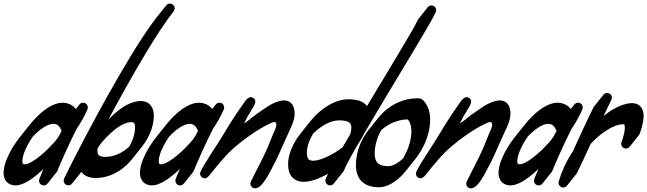

<svg xmlns="http://www.w3.org/2000/svg" viewBox="-91 -1046 3640 1080"><path d="M127.7 -309.9C143.5 -322.9 160.3 -334.4 177.2 -341.8C194.2 -349.3 210.3 -351.6 223.2 -347.2C229.5 -345.3 234.9 -341.8 239.7 -336.7C244.6 -331.6 248.8 -324.6 252.2 -316.7L252.3 -316.4C253.2 -314.2 254.5 -312.3 255.9 -310.5C254.9 -308.6 253.9 -306.8 252.9 -304.9C248.8 -297 244.8 -289.1 240.8 -281.2C239.5 -279.3 238.2 -277.4 236.9 -275.4C232.2 -268.7 227.4 -262 222.6 -255.4C218 -250.1 213.4 -244.9 208.7 -239.7C179.7 -208.1 148.4 -178 114.9 -153.4C98.3 -141.4 80.5 -130.5 64.1 -124.9C60.1 -123.6 56.2 -122.6 53 -122.2C51.3 -122 49.9 -121.9 48.5 -121.9C46.8 -121.9 45.4 -122.1 44.1 -122.2C41.5 -122.6 39.9 -123.4 39.1 -124C38.2 -124.6 37.7 -125.1 36.9 -126.5C35.4 -129.3 34.1 -135.6 34.9 -144.5C35.5 -153 37.5 -162.4 40.1 -171.8C45.5 -190.6 53.8 -209.7 63.4 -228.2C72.1 -244.8 82 -261.1 92.7 -276.8C103.8 -288.6 115.5 -299.8 127.7 -309.9ZM339.1 -319.6C362.6 -354.6 384 -391.3 401 -431.2C406 -442.9 401.9 -456.9 390.8 -464C378.5 -471.9 362.2 -468.4 354.3 -456.2C353 -455 352 -453.6 351 -452.1C349.8 -450.9 348.7 -449.5 347.7 -448C346.5 -446.8 345.4 -445.4 344.4 -443.9C343.2 -442.7 342.1 -441.3 341.2 -439.8C340 -438.6 338.9 -437.2 337.9 -435.7C337.1 -434.9 336.4 -433.9 335.7 -433C334.1 -434.9 332.6 -436.8 330.8 -438.7C320.6 -449.7 306.7 -458.8 291.9 -463.4C276.9 -468.2 262.1 -469 247.5 -467.3C233.2 -465.4 220.2 -461.2 208.4 -456.1C184.6 -445.6 164.6 -431.5 146.2 -416.4C127.8 -401.2 111.1 -384.6 95.6 -367.2C87.5 -358 79.6 -348.5 72.1 -338.9C71 -337.5 69.9 -336.2 68.8 -334.8C67.7 -333.4 66.6 -332.1 65.5 -330.7C64.4 -329.3 63.3 -328 62.3 -326.6C61.2 -325.2 60.1 -323.9 59 -322.5C57.9 -321.2 56.8 -319.8 55.7 -318.4C54.6 -317.1 53.5 -315.7 52.4 -314.3C51.4 -313 50.2 -311.6 49.2 -310.3C48.1 -308.9 47 -307.5 45.9 -306.2C44.8 -304.8 43.7 -303.4 42.6 -302.1C41.5 -300.7 40.4 -299.4 39.4 -298C38.3 -296.6 37.2 -295.3 36.1 -293.9C35 -292.5 33.9 -291.2 32.8 -289.8C31.7 -288.4 30.6 -287.1 29.5 -285.7C28.5 -284.3 27.3 -283 26.3 -281.6C25.2 -280.3 24.1 -278.9 23 -277.5C0.6 -249.4 -19.3 -219.5 -36.2 -187.3C-47 -166.5 -56.6 -144.7 -63.5 -120.9C-66.8 -108.9 -69.5 -96.5 -70.5 -82.9C-71.4 -69.8 -71.3 -53 -62.4 -36C-58.1 -27.6 -51 -19.5 -42.6 -14.1C-34.2 -8.5 -25.1 -5.5 -16.7 -4.2C-12.6 -3.6 -8.5 -3.2 -4.5 -3.2C-0.4 -3.2 3.7 -3.5 7.6 -3.9C15.3 -5 22.2 -6.8 28.7 -9C54.4 -17.9 74.5 -31.2 93.8 -44.9C115.3 -60.7 135.1 -77.7 153.9 -95.6L149.5 -85.6L140 -63.2L135.3 -51.8L132.9 -45.9C132.1 -43.9 130.9 -40.4 130 -37.7C125.7 -24.6 132.2 -10.1 145.2 -4.8C157.2 0 170.6 -4.5 177.3 -15C178.5 -16.2 179.6 -17.6 180.6 -19C181.8 -20.3 182.9 -21.6 183.9 -23.1C185.1 -24.4 186.2 -25.7 187.1 -27.2C188.4 -28.5 189.5 -29.8 190.4 -31.3C191.6 -32.5 192.7 -33.9 193.7 -35.4C194.9 -36.6 196 -38 197 -39.5C198.2 -40.7 199.3 -42.1 200.2 -43.6C201.4 -44.8 202.5 -46.2 203.5 -47.7C204.7 -48.9 205.8 -50.3 206.8 -51.8C208 -53 209.1 -54.4 210.1 -55.9C211.3 -57.1 212.4 -58.5 213.3 -59.9C214.5 -61.2 215.6 -62.5 216.6 -64C217.8 -65.3 218.9 -66.6 219.9 -68.1C221.1 -69.4 222.2 -70.7 223.1 -72.2C224.4 -73.5 225.4 -74.8 226.4 -76.3C228.8 -78.7 230.7 -81.6 232 -84.9L233.7 -89L241.5 -108.2L250.8 -130L269.9 -173.7C282.9 -202.8 296.3 -231.7 310 -260.4C319.4 -280.3 329.2 -300 339.1 -319.6Z M605.9 -197.2C601.3 -194.4 596.7 -191.8 592.1 -189C589.8 -187.7 587.5 -186.2 585.2 -185L577.9 -181.7C573.1 -179.6 568.4 -177 563.4 -175.3L548.4 -170.5C543.5 -168.5 538.2 -168.2 533.2 -167C528 -166.1 523 -164.6 517.7 -164.6L502.2 -163.6C497.1 -163.3 492.4 -163.7 487.9 -164.2C483.4 -164.7 479.3 -165.7 475.6 -166.9C472.1 -168.2 469 -169.6 466.7 -171.3C464.5 -173.1 462.8 -174.9 461.3 -177C460.1 -179.3 458.8 -181.9 458.1 -185.3C456.5 -191.9 456.8 -201.1 458.4 -210.6C458.7 -212.1 459 -213.5 459.3 -215C466.4 -224.9 473.6 -234.8 480.9 -244.5C481.3 -245 481.8 -245.6 482.2 -246.1C512.8 -280.9 546 -313.8 582.8 -336.6C601.2 -347.8 620.5 -355.9 638.9 -358.5L645.8 -358.9L649.2 -359.1L651.9 -359C655.3 -358.8 657.8 -358.1 659.5 -357.3C661.1 -356.5 662.1 -355.7 663.3 -354.2C664.4 -352.6 665.7 -350 666.6 -346.6C668.6 -339.7 669.2 -330.2 668.1 -319.7L667.7 -312C667.5 -309.5 666.8 -306.9 666.5 -304.3C665.4 -299.1 665.1 -293.9 663.5 -288.8C658.9 -268 650.1 -247.8 640 -228.4C638.7 -226 637.3 -223.7 636 -221.4C626.4 -212.7 616.4 -204.6 605.9 -197.2ZM662.2 -164C663.3 -165.3 664.4 -166.7 665.4 -168C666.5 -169.4 667.6 -170.8 668.7 -172.1C669.8 -173.5 670.9 -174.8 672 -176.2C673.1 -177.6 674.2 -178.9 675.3 -180.3C676.4 -181.7 677.5 -183 678.5 -184.4C679.6 -185.8 680.7 -187.1 681.8 -188.5C682.9 -189.8 684 -191.2 685.1 -192.6C686.2 -193.9 687.3 -195.3 688.4 -196.7C689.4 -198 690.5 -199.4 691.6 -200.8C692.7 -202.1 693.8 -203.5 694.9 -204.9C696 -206.2 697.1 -207.6 698.2 -208.9C699.3 -210.3 700.4 -211.7 701.4 -213C702.5 -214.4 703.6 -215.7 704.7 -217.1C717.7 -233.2 729.6 -250.2 739.2 -268.5C751.3 -291.6 761.8 -315.8 767.7 -341.9C769.6 -348.3 770.2 -355.1 771.5 -361.7C772 -365 772.7 -368.3 773 -371.7L773.6 -382C774.8 -395.4 774.7 -410.2 770.2 -426.4C767.9 -434.6 764.4 -443.2 758.4 -451.3C752.5 -459.4 744 -466.5 734.8 -470.8C725.6 -475.2 716.2 -477 707.7 -477.6L701.4 -477.8L695.8 -477.5L684.7 -476.7C655.5 -472.7 629.9 -461.1 607.4 -447.5C584.8 -433.7 565 -417.4 546.4 -400.4C536.8 -391.5 527.5 -382.3 518.5 -372.9C549.2 -430.3 580.2 -487.5 611.8 -544.4C654.1 -620 697.4 -694.9 742.3 -768.7C787.3 -842.4 833.9 -915.4 885.6 -982.7L885.8 -983L885.8 -983C894.8 -994.7 892.6 -1011.4 880.9 -1020.3C869.2 -1029.3 852.5 -1027.1 843.6 -1015.4C842.8 -1014.4 842.1 -1013.4 841.3 -1012.4C841 -1012 840.6 -1011.7 840.3 -1011.3C839.5 -1010.3 838.8 -1009.3 838 -1008.3C837.7 -1007.9 837.3 -1007.6 837 -1007.2C836.3 -1006.2 835.5 -1005.2 834.8 -1004.2C834.4 -1003.8 834.1 -1003.5 833.8 -1003.2C833 -1002.1 832.3 -1001.1 831.5 -1000.1C831.2 -999.7 830.8 -999.5 830.5 -999.1C829.7 -998.1 829 -997 828.2 -996C827.9 -995.7 827.5 -995.4 827.2 -995C826.5 -994 825.7 -992.9 824.9 -991.9C824.6 -991.6 824.3 -991.3 824 -990.9C823.2 -989.9 822.4 -988.9 821.7 -987.8C821.4 -987.5 821 -987.2 820.7 -986.8C819.9 -985.8 819.2 -984.8 818.4 -983.8C818.1 -983.4 817.7 -983.1 817.4 -982.7C816.6 -981.7 815.9 -980.7 815.1 -979.7C814.8 -979.3 814.4 -979 814.1 -978.6C813.4 -977.6 812.6 -976.6 811.9 -975.6C811.5 -975.2 811.2 -974.9 810.9 -974.5C810.1 -973.5 809.4 -972.5 808.6 -971.5C808.3 -971.1 807.9 -970.8 807.6 -970.4C806.8 -969.4 806.1 -968.4 805.3 -967.4C805 -967 804.6 -966.7 804.3 -966.3C803.6 -965.3 802.8 -964.3 802 -963.3C801.7 -962.9 801.4 -962.6 801.1 -962.2C800.3 -961.2 799.5 -960.2 798.8 -959.2C798.5 -958.8 798.1 -958.6 797.8 -958.2C797 -957.2 796.3 -956.1 795.5 -955.1C795.2 -954.8 794.8 -954.5 794.5 -954.1C793.7 -953.1 793 -952 792.2 -951C791.9 -950.7 791.5 -950.4 791.2 -950C737.1 -879.4 690.1 -805.6 644.5 -731.1C599.1 -656.4 555.5 -580.9 513 -504.9C470.6 -428.8 429.1 -352.2 388.5 -275.2C368.2 -236.6 348.1 -198 328.3 -159.2L298.7 -100.9C288.9 -81.3 279.3 -62.1 269.6 -41.4C264.3 -30.1 267.6 -16.2 278.2 -8.6C290.1 0 306.7 -2.7 315.3 -14.6L315.3 -14.7C315.8 -15.3 316.2 -15.9 316.6 -16.5C317.3 -17.2 318 -17.9 318.6 -18.7L318.6 -18.8C319 -19.4 319.5 -20 319.9 -20.6C320.5 -21.3 321.2 -22 321.8 -22.8L321.9 -22.9C322.3 -23.5 322.7 -24.1 323.2 -24.7C323.8 -25.4 324.5 -26.1 325.1 -26.9L325.1 -26.9C325.6 -27.6 326 -28.2 326.4 -28.8C327.1 -29.5 327.8 -30.2 328.4 -31L328.4 -31C328.9 -31.7 329.3 -32.3 329.7 -32.9C330.4 -33.6 331.1 -34.3 331.6 -35.1L331.7 -35.1C332.1 -35.8 332.5 -36.4 333 -37C333.6 -37.7 334.3 -38.3 334.9 -39.2L335 -39.2C335.4 -39.8 335.8 -40.4 336.3 -41.1C336.9 -41.8 337.6 -42.4 338.2 -43.2L338.2 -43.3C338.7 -43.9 339.1 -44.5 339.5 -45.2C340.2 -45.9 340.9 -46.5 341.5 -47.3L341.5 -47.4C342 -48 342.4 -48.6 342.8 -49.2C343.5 -50 344.2 -50.6 344.7 -51.4L344.8 -51.5C345.2 -52.1 345.6 -52.7 346.1 -53.3C346.7 -54.1 347.4 -54.7 348 -55.5L348.1 -55.6C348.5 -56.2 348.9 -56.8 349.3 -57.4C350 -58.1 350.7 -58.8 351.3 -59.6L351.3 -59.7C351.8 -60.3 352.2 -60.9 352.6 -61.5C353.3 -62.2 354 -62.9 354.6 -63.7L354.6 -63.8C355 -64.4 355.4 -65 355.9 -65.6C356.5 -66.3 357.2 -67 357.8 -67.8L357.9 -67.8C358.3 -68.5 358.7 -69.1 359.2 -69.7C359.8 -70.4 360.5 -71.1 361.1 -71.9L361.1 -71.9C361.6 -72.6 362 -73.2 362.4 -73.8C363.1 -74.5 363.8 -75.2 364.4 -76L364.4 -76C364.9 -76.7 365.3 -77.3 365.7 -77.9C366.1 -78.3 366.5 -78.7 366.8 -79.1C371.4 -72.9 377 -67.3 383 -62.8C398 -52.1 414.2 -47.8 428.9 -45.9C436.2 -45 443.6 -44.6 450.5 -44.9L470.8 -46.2C477.6 -46.3 484.2 -48.1 490.9 -49.2C497.5 -50.8 504.3 -51.4 510.6 -53.8L529.9 -60.1C536.2 -62.3 542.1 -65.4 548.3 -68.1L557.4 -72.3C560.3 -73.8 563.1 -75.6 566 -77.2C571.7 -80.6 577.5 -83.9 583.1 -87.5C604.8 -102.5 624.7 -119.8 642.1 -139.3C646.8 -144.7 651.3 -150.2 655.6 -155.8C656.7 -157.1 657.8 -158.5 658.9 -159.8C660 -161.2 661.1 -162.6 662.2 -164Z M894.7 -309.9C910.5 -322.9 927.3 -334.4 944.2 -341.8C961.2 -349.3 977.3 -351.6 990.2 -347.2C996.5 -345.3 1001.9 -341.8 1006.7 -336.7C1011.6 -331.6 1015.8 -324.6 1019.2 -316.7L1019.3 -316.4C1020.2 -314.2 1021.5 -312.3 1022.9 -310.5C1021.9 -308.6 1020.9 -306.8 1019.9 -304.9C1015.8 -297 1011.8 -289.1 1007.8 -281.2C1006.5 -279.3 1005.2 -277.4 1003.9 -275.4C999.2 -268.7 994.4 -262 989.6 -255.4C985 -250.1 980.4 -244.9 975.7 -239.7C946.7 -208.1 915.4 -178 881.9 -153.4C865.3 -141.4 847.5 -130.5 831.1 -124.9C827.1 -123.6 823.2 -122.6 820 -122.2C818.3 -122 816.9 -121.9 815.5 -121.9C813.8 -121.9 812.4 -122.1 811.1 -122.2C808.5 -122.6 806.9 -123.4 806.1 -124C805.2 -124.6 804.7 -125.1 803.9 -126.5C802.4 -129.3 801.1 -135.6 801.9 -144.5C802.5 -153 804.5 -162.4 807.1 -171.8C812.5 -190.6 820.8 -209.7 830.4 -228.2C839.1 -244.8 849 -261.1 859.7 -276.8C870.8 -288.6 882.5 -299.8 894.7 -309.9ZM1106.1 -319.6C1129.6 -354.6 1151 -391.3 1168 -431.2C1173 -442.9 1168.9 -456.9 1157.8 -464C1145.5 -471.9 1129.2 -468.4 1121.3 -456.2C1120 -455 1119 -453.6 1118 -452.1C1116.8 -450.9 1115.7 -449.5 1114.7 -448C1113.5 -446.8 1112.4 -445.4 1111.4 -443.9C1110.2 -442.7 1109.1 -441.3 1108.2 -439.8C1107 -438.6 1105.9 -437.2 1104.9 -435.7C1104.1 -434.9 1103.4 -433.9 1102.7 -433C1101.1 -434.9 1099.6 -436.8 1097.8 -438.7C1087.6 -449.7 1073.7 -458.8 1058.9 -463.4C1043.9 -468.2 1029.1 -469 1014.5 -467.3C1000.2 -465.4 987.2 -461.2 975.4 -456.1C951.6 -445.6 931.6 -431.5 913.2 -416.4C894.8 -401.2 878.1 -384.6 862.6 -367.2C854.5 -358 846.6 -348.5 839.1 -338.9C838 -337.5 836.9 -336.2 835.8 -334.8C834.7 -333.4 833.6 -332.1 832.5 -330.7C831.4 -329.3 830.3 -328 829.3 -326.6C828.2 -325.2 827.1 -323.9 826 -322.5C824.9 -321.2 823.8 -319.8 822.7 -318.4C821.6 -317.1 820.5 -315.7 819.4 -314.3C818.4 -313 817.2 -311.6 816.2 -310.3C815.1 -308.9 814 -307.5 812.9 -306.2C811.8 -304.8 810.7 -303.4 809.6 -302.1C808.5 -300.7 807.4 -299.4 806.4 -298C805.3 -296.6 804.2 -295.3 803.1 -293.9C802 -292.5 800.9 -291.2 799.8 -289.8C798.7 -288.4 797.6 -287.1 796.5 -285.7C795.5 -284.3 794.3 -283 793.3 -281.6C792.2 -280.3 791.1 -278.9 790 -277.5C767.6 -249.4 747.7 -219.5 730.8 -187.3C720 -166.5 710.4 -144.7 703.5 -120.9C700.2 -108.9 697.5 -96.5 696.5 -82.9C695.6 -69.8 695.7 -53 704.6 -36C708.9 -27.6 716 -19.5 724.4 -14.1C732.8 -8.5 741.9 -5.5 750.3 -4.2C754.4 -3.6 758.5 -3.2 762.5 -3.2C766.6 -3.2 770.7 -3.5 774.6 -3.9C782.3 -5 789.2 -6.8 795.7 -9C821.4 -17.9 841.5 -31.2 860.8 -44.9C882.3 -60.7 902.1 -77.7 920.9 -95.6L916.5 -85.6L907 -63.2L902.3 -51.8L899.9 -45.9C899.1 -43.9 897.9 -40.4 897 -37.7C892.7 -24.6 899.2 -10.1 912.2 -4.8C924.2 0 937.6 -4.5 944.3 -15C945.5 -16.2 946.6 -17.6 947.6 -19C948.8 -20.3 949.9 -21.6 950.9 -23.1C952.1 -24.4 953.2 -25.7 954.1 -27.2C955.4 -28.5 956.5 -29.8 957.4 -31.3C958.6 -32.5 959.7 -33.9 960.7 -35.4C961.9 -36.6 963 -38 964 -39.5C965.2 -40.7 966.3 -42.1 967.2 -43.6C968.4 -44.8 969.5 -46.2 970.5 -47.7C971.7 -48.9 972.8 -50.3 973.8 -51.8C975 -53 976.1 -54.4 977.1 -55.9C978.3 -57.1 979.4 -58.5 980.3 -59.9C981.5 -61.2 982.6 -62.5 983.6 -64C984.8 -65.3 985.9 -66.6 986.9 -68.1C988.1 -69.4 989.2 -70.7 990.1 -72.2C991.4 -73.5 992.4 -74.8 993.4 -76.3C995.8 -78.7 997.7 -81.6 999 -84.9L1000.7 -89L1008.5 -108.2L1017.8 -130L1036.9 -173.7C1049.9 -202.8 1063.3 -231.7 1077 -260.4C1086.4 -280.3 1096.2 -300 1106.1 -319.6Z M1565.3 -392.4C1568.6 -420.1 1564.2 -453.6 1541.3 -470.3C1522.2 -484.2 1498.9 -482.9 1477.2 -476.6C1429.2 -462.7 1389.5 -429.4 1348.8 -402C1326.5 -387 1302 -361.1 1278.4 -351.3C1285.3 -354.2 1295.6 -380.3 1299.7 -387.1C1308 -400.8 1316.3 -414.5 1324.4 -428.4C1335.2 -446.9 1360.7 -480 1331.9 -496C1304 -511.6 1283.4 -469.4 1270.4 -451.8C1223.6 -387.8 1183.8 -319 1142 -251.6C1107 -195.2 1067.8 -140.8 1037.5 -81.6C1031.3 -69.6 1035.1 -54.5 1046.7 -47.1C1065.4 -35.1 1080.5 -51.4 1091.6 -65.3C1136.4 -121.3 1180.5 -176.6 1235.5 -223.3C1264.5 -247.9 1294.9 -271 1326.4 -292.5C1357.8 -313.7 1390.5 -333.9 1423.5 -349.2C1432.3 -353.3 1458 -368.6 1462.7 -352C1467.6 -334.2 1450 -304.8 1443.8 -288.7C1434.6 -264.7 1424.9 -240.8 1414.8 -217.2C1386.5 -151.2 1351.3 -89.1 1320.2 -24.6C1313.8 -11.3 1319.4 4.6 1332.6 11C1379 33.3 1431.5 -89.1 1447.6 -117.2C1457.3 -134.4 1466.7 -154 1474.5 -171.4C1490.9 -207 1506.9 -242.8 1522.6 -278.9C1537.1 -312.3 1556.7 -345.9 1563.7 -382C1564.4 -385.3 1564.9 -388.8 1565.3 -392.4Z M1743.3 -348.9C1761.3 -358.3 1780.2 -364.8 1798.9 -367.6C1816.4 -370 1839.1 -369.1 1855.6 -364.8C1864.1 -362.7 1870.9 -359.4 1875.3 -355.6C1879.6 -351.8 1882.3 -347.6 1883.9 -341C1885.6 -334.4 1885.8 -325.9 1884.6 -316.8C1884.1 -312.3 1883.2 -307.5 1882.2 -302.8L1880.5 -295.6C1880 -294.2 1879.8 -292.9 1879.6 -291.6C1878.4 -289.6 1877.2 -287.6 1876.1 -285.7L1876 -285.5L1875.8 -285.2C1872.9 -280.3 1870 -275.5 1867.1 -270.6L1836.7 -218.5C1831.8 -214.3 1826.3 -210.2 1820.8 -206.2C1803.7 -193.9 1785.2 -182.7 1766.3 -172.8C1747.4 -163 1727.9 -154.5 1708.5 -148.6C1698.9 -145.7 1689.3 -143.6 1680.2 -142.5C1671.2 -141.5 1662.7 -141.9 1656.3 -143.5C1653.1 -144.4 1650.5 -145.5 1648.5 -146.9C1646.3 -148.1 1644.7 -149.9 1643.1 -151.9C1639.9 -156.1 1637.3 -162.9 1636.1 -171.4C1633.6 -188.8 1635.6 -208.4 1640.8 -227.5C1646.1 -246.7 1654.2 -265.7 1664.4 -283.8C1666.7 -287.8 1669 -291.7 1671.5 -295.7C1678.1 -302.2 1685 -308.5 1692.1 -314.5C1708.1 -327.9 1725.3 -339.7 1743.3 -348.9ZM2097.1 -530 2229.8 -750.7 2295.7 -861.5C2306.7 -880 2317.3 -898.9 2328.2 -917.5C2338.8 -936.8 2349.4 -954.7 2360 -977.9C2366 -991.1 2360.2 -1006.8 2347 -1012.9C2334.9 -1018.6 2320.7 -1014.2 2313.6 -1003.3C2312.4 -1002.1 2311.3 -1000.7 2310.3 -999.2C2309.1 -998 2308 -996.6 2307.1 -995.1C2305.8 -993.9 2304.8 -992.5 2303.8 -991C2302.6 -989.8 2301.5 -988.4 2300.5 -987C2299.3 -985.7 2298.2 -984.4 2297.2 -982.9C2296 -981.6 2294.9 -980.3 2294 -978.8C2292.8 -977.5 2291.7 -976.2 2290.7 -974.7C2289.5 -973.4 2288.4 -972.1 2287.4 -970.6C2286.2 -969.4 2285.1 -968 2284.2 -966.5C2282.9 -965.3 2281.8 -963.9 2280.9 -962.4C2279.7 -961.2 2278.6 -959.8 2277.6 -958.3C2276.4 -957.1 2275.3 -955.7 2274.3 -954.2C2273.1 -953 2272 -951.6 2271.1 -950.1C2269.8 -948.9 2268.8 -947.5 2267.8 -946.1C2266.6 -944.8 2265.5 -943.5 2264.5 -942C2262.5 -939.9 2260.6 -937.5 2259.3 -934.7L2258 -931.8C2250.6 -915.9 2239.7 -896.7 2229.5 -878.4C2218.8 -860 2208.4 -841.5 2197.4 -823.1L2131.7 -712.6L1999.1 -492C1990.5 -477.9 1982.1 -463.7 1973.6 -449.5C1970.2 -453.9 1966.4 -458 1962.2 -461.5C1949.4 -472.4 1934.9 -478.3 1921.5 -481.8C1908 -485.3 1895.1 -486.7 1882.5 -487.3C1876.1 -487.5 1870.4 -487.8 1863.5 -487.4C1856.8 -487.4 1850.3 -486.6 1843.7 -485.8C1817.7 -481.9 1793.4 -473.2 1771.4 -461.7C1749.2 -450.4 1728.9 -436.4 1710.3 -420.8C1691.7 -405.3 1674.6 -388 1659.2 -369.5C1658.1 -368.2 1657.1 -366.8 1656 -365.4C1656 -365.4 1655.9 -365.4 1655.9 -365.4C1654.8 -364.1 1653.8 -362.7 1652.7 -361.4C1652.7 -361.3 1652.7 -361.3 1652.7 -361.3C1651.6 -360 1650.5 -358.6 1649.4 -357.3C1649.4 -357.2 1649.4 -357.2 1649.4 -357.2C1648.3 -355.9 1647.3 -354.5 1646.2 -353.2C1646.2 -353.2 1646.1 -353.1 1646.1 -353.1C1645 -351.8 1644 -350.4 1642.9 -349.1C1642.9 -349.1 1642.9 -349 1642.8 -349C1641.7 -347.7 1640.7 -346.3 1639.6 -345C1639.6 -345 1639.6 -345 1639.6 -344.9C1638.5 -343.6 1637.4 -342.2 1636.4 -340.9C1636.3 -340.9 1636.3 -340.9 1636.3 -340.8C1635.2 -339.5 1634.2 -338.2 1633.1 -336.8C1633.1 -336.8 1633.1 -336.8 1633 -336.8C1631.9 -335.4 1630.9 -334.1 1629.8 -332.7C1629.8 -332.7 1629.8 -332.7 1629.8 -332.7C1628.7 -331.3 1627.6 -330 1626.5 -328.6C1626.5 -328.6 1626.5 -328.6 1626.5 -328.6C1625.4 -327.3 1624.4 -325.9 1623.3 -324.5C1623.3 -324.5 1623.2 -324.5 1623.2 -324.5C1622.1 -323.2 1621.1 -321.8 1620 -320.5C1620 -320.4 1620 -320.4 1620 -320.4C1618.9 -319.1 1617.8 -317.7 1616.7 -316.4C1616.7 -316.3 1616.7 -316.3 1616.7 -316.3C1615.6 -315 1614.5 -313.6 1613.5 -312.3C1613.4 -312.3 1613.4 -312.2 1613.4 -312.2C1612.3 -310.9 1611.3 -309.5 1610.2 -308.2C1610.2 -308.2 1610.2 -308.1 1610.1 -308.1C1609 -306.8 1608 -305.4 1606.9 -304.1C1606.9 -304.1 1606.9 -304.1 1606.9 -304C1591.4 -285.5 1577.5 -265.6 1565.6 -244.3C1553.7 -223.1 1543.8 -200.3 1537.1 -176C1530.6 -151.5 1527.2 -125.4 1531.2 -97.9C1532.1 -91 1534 -83.7 1536.4 -76.4C1539.3 -69.1 1542.7 -61.7 1548 -54.7C1558.1 -40.6 1574.9 -30.3 1590.3 -26.6C1605.8 -22.7 1620.3 -22.8 1633.7 -24.2C1647 -25.7 1659.5 -28.6 1671.5 -32.2C1695.4 -39.4 1717.4 -49.2 1738.6 -60.1C1743.8 -62.9 1749 -65.7 1754.2 -68.6C1749.9 -59.6 1745.7 -49.9 1741.5 -40.5C1735.7 -27.3 1741.4 -11.8 1754.5 -5.7C1766.7 0 1780.8 -4.4 1787.9 -15.3C1789.1 -16.5 1790.2 -17.9 1791.2 -19.4C1792.4 -20.6 1793.5 -22 1794.4 -23.5C1795.7 -24.7 1796.7 -26.1 1797.7 -27.6C1798.9 -28.8 1800 -30.2 1801 -31.6C1802.2 -32.9 1803.3 -34.2 1804.3 -35.7C1805.5 -37 1806.6 -38.3 1807.5 -39.8C1808.7 -41.1 1809.8 -42.4 1810.8 -43.9C1812 -45.2 1813.1 -46.5 1814.1 -48C1815.3 -49.2 1816.4 -50.6 1817.3 -52.1C1818.6 -53.3 1819.6 -54.7 1820.6 -56.2C1821.8 -57.4 1822.9 -58.8 1823.9 -60.3C1825.1 -61.5 1826.2 -62.9 1827.2 -64.4C1828.4 -65.6 1829.5 -67 1830.4 -68.5C1831.6 -69.7 1832.7 -71.1 1833.7 -72.5C1834.9 -73.8 1836 -75.1 1837 -76.6C1839 -78.7 1840.8 -81.1 1842.2 -83.9L1844 -87.8C1848.1 -96.7 1851.6 -105.2 1856.1 -114.4L1870.6 -142.3C1880.4 -160.9 1891 -179.5 1901.2 -198.1L1921.9 -234.1C1931.1 -247.4 1939.3 -261.1 1946.4 -274.1L1962.7 -303.7L1972.8 -321.5C2013.8 -391.2 2055.3 -460.6 2097.1 -530Z M2099.3 -111.7 2093.4 -111.4 2086 -111.7C2081 -111.6 2076.5 -112.5 2071.7 -112.8C2062.5 -114.3 2054 -116.5 2046.8 -119.9C2032.5 -126.5 2024.4 -137.4 2019.9 -154C2017.8 -162.2 2016.6 -171.4 2016.6 -181.2C2016.5 -186.1 2017 -191.3 2017.2 -196.3C2017.5 -201.4 2017.4 -206.5 2018.5 -211.6C2023.1 -246.9 2034.7 -281.9 2052.9 -313.2C2055.3 -315.2 2057.7 -317.2 2060 -319.3C2064 -322.5 2067.6 -326.3 2071.9 -329C2080.4 -334.7 2088.5 -341.1 2097.6 -345.6C2115.1 -356.3 2134.4 -362.7 2153.8 -368.3C2158.7 -369.4 2163.7 -370.1 2168.6 -371C2173.6 -371.8 2178.5 -373.1 2183.6 -373.1L2198.7 -374C2200.1 -374.1 2202 -374.2 2203.1 -374.3C2203.7 -373.5 2204.4 -372.8 2205 -372C2207.5 -368.7 2209.7 -365.1 2211.7 -361.3C2215.7 -353.7 2218.5 -345.2 2220.3 -336.1C2222.2 -327.1 2223 -317.5 2223 -307.6C2222.8 -297.5 2222.4 -287.3 2220.9 -277.1C2215.5 -236.3 2200.3 -196 2179 -159.6C2178 -157.8 2176.8 -156.1 2175.7 -154.3C2167.3 -146.4 2158.5 -139.1 2149.3 -132.7C2133 -121.6 2115.2 -113.3 2099.3 -111.7ZM2031.4 7 2041.1 7.3 2052.2 6.7C2081.7 3.5 2105.9 -9.2 2127.1 -23.3C2153.8 -42 2176.1 -64.4 2195.2 -88.9C2196.3 -90.3 2197.4 -91.6 2198.4 -93C2199.5 -94.4 2200.6 -95.7 2201.7 -97.1C2202.8 -98.5 2203.9 -99.8 2205 -101.2C2206.1 -102.5 2207.2 -103.9 2208.3 -105.3C2209.4 -106.6 2210.5 -108 2211.5 -109.4C2212.6 -110.7 2213.7 -112.1 2214.8 -113.4C2215.9 -114.8 2217 -116.2 2218.1 -117.5C2219.2 -118.9 2220.3 -120.3 2221.4 -121.6C2222.4 -123 2223.6 -124.3 2224.6 -125.7C2225.7 -127.1 2226.8 -128.4 2227.9 -129.8C2229 -131.2 2230.1 -132.5 2231.2 -133.9C2232.3 -135.3 2233.4 -136.6 2234.4 -138C2235.5 -139.4 2236.6 -140.7 2237.7 -142.1C2238.8 -143.4 2239.9 -144.8 2241 -146.2C2242.1 -147.5 2243.2 -148.9 2244.3 -150.3C2256.4 -165.5 2267.4 -181.5 2277.3 -198.1C2301.7 -240 2319.5 -286.3 2326 -335.6C2327.8 -347.9 2328.4 -360.5 2328.6 -373C2328.6 -385.9 2327.6 -399 2324.9 -412.2C2322.1 -425.4 2317.9 -438.7 2311.3 -451.2C2308.1 -457.5 2304.3 -463.6 2300 -469.3C2297.9 -472.2 2295.6 -475 2293.2 -477.6L2291.4 -479.7C2290.1 -481.1 2288.7 -482.4 2287.3 -483.7C2284.3 -486.3 2281.1 -488.7 2277.9 -490.6C2272.6 -491.7 2267.1 -492.5 2261.6 -492.8C2255 -493.2 2253.2 -492.8 2249.8 -492.7L2230.9 -491.6C2224.5 -491.5 2218.4 -490 2212.1 -489C2205.9 -487.8 2199.7 -486.8 2193.5 -485.5C2169.3 -478.7 2145.2 -470.4 2123.8 -457.4C2112.5 -451.7 2102.6 -444.1 2092.4 -437C2087.1 -433.6 2082.7 -429.2 2077.9 -425.3C2073.2 -421.2 2068.3 -417.4 2063.9 -413C2055.5 -404 2046.2 -395.6 2038.8 -385.7L2027.2 -371.2L2027.1 -371.1L2023.9 -367.2L2023.8 -367L2020.7 -363.1L2020.6 -362.9L2017.4 -359L2017.3 -358.8L2014.1 -354.9L2014 -354.7L2010.8 -350.8L2010.7 -350.6L2007.6 -346.7L2007.5 -346.5L2004.3 -342.6L2004.2 -342.5L2001 -338.5L2000.9 -338.4L1997.8 -334.4L1997.7 -334.3L1994.5 -330.3L1994.4 -330.2L1991.2 -326.2L1991.1 -326.1L1987.9 -322.2L1987.8 -322L1984.7 -318.1L1984.6 -317.9L1981.4 -314L1981.3 -313.8L1978.1 -309.9L1978 -309.7L1974.9 -305.8L1964.5 -290.5C1937.1 -249.4 1919.7 -202 1913.3 -152.6C1912.1 -146.5 1912 -140.2 1911.7 -133.9C1911.4 -127.6 1910.9 -121.5 1911 -115.1C1911 -102.1 1912.5 -88.6 1916.1 -74.9C1919.7 -61.2 1925.8 -47 1935.6 -34.7C1945.2 -22.4 1958.1 -12.6 1971.5 -6.4C1985 -0.1 1998.6 3.3 2011.9 5.3C2018.4 5.9 2025.1 7 2031.4 7Z M2779.3 -392.4C2782.6 -420.1 2778.2 -453.6 2755.3 -470.3C2736.2 -484.2 2712.9 -482.9 2691.2 -476.6C2643.2 -462.7 2603.5 -429.4 2562.8 -402C2540.5 -387 2516 -361.1 2492.4 -351.3C2499.3 -354.2 2509.6 -380.3 2513.7 -387.1C2522 -400.8 2530.3 -414.5 2538.4 -428.4C2549.2 -446.9 2574.7 -480 2545.9 -496C2518 -511.6 2497.4 -469.4 2484.4 -451.8C2437.6 -387.8 2397.8 -319 2356 -251.6C2321 -195.2 2281.8 -140.8 2251.5 -81.6C2245.3 -69.6 2249.1 -54.5 2260.7 -47.1C2279.4 -35.1 2294.5 -51.4 2305.6 -65.3C2350.4 -121.3 2394.5 -176.6 2449.5 -223.3C2478.5 -247.9 2508.9 -271 2540.4 -292.5C2571.8 -313.7 2604.5 -333.9 2637.5 -349.2C2646.3 -353.3 2672 -368.6 2676.7 -352C2681.6 -334.2 2664 -304.8 2657.8 -288.7C2648.6 -264.7 2638.9 -240.8 2628.8 -217.2C2600.5 -151.2 2565.3 -89.1 2534.2 -24.6C2527.8 -11.3 2533.4 4.6 2546.6 11C2593 33.3 2645.5 -89.1 2661.6 -117.2C2671.3 -134.4 2680.7 -154 2688.5 -171.4C2704.9 -207 2720.9 -242.8 2736.6 -278.9C2751.1 -312.3 2770.7 -345.9 2777.7 -382C2778.4 -385.3 2778.9 -388.8 2779.3 -392.4Z M2911.7 -309.9C2927.5 -322.9 2944.3 -334.4 2961.2 -341.8C2978.2 -349.3 2994.3 -351.6 3007.2 -347.2C3013.5 -345.3 3018.9 -341.8 3023.7 -336.7C3028.6 -331.6 3032.8 -324.6 3036.2 -316.7L3036.3 -316.4C3037.2 -314.2 3038.5 -312.3 3039.9 -310.5C3038.9 -308.6 3037.9 -306.8 3036.9 -304.9C3032.8 -297 3028.8 -289.1 3024.8 -281.2C3023.5 -279.3 3022.2 -277.4 3020.9 -275.4C3016.2 -268.7 3011.4 -262 3006.6 -255.4C3002 -250.1 2997.4 -244.9 2992.7 -239.7C2963.7 -208.1 2932.4 -178 2898.9 -153.4C2882.3 -141.4 2864.5 -130.5 2848.1 -124.9C2844.1 -123.6 2840.2 -122.6 2837 -122.2C2835.3 -122 2833.9 -121.9 2832.5 -121.9C2830.8 -121.9 2829.4 -122.1 2828.1 -122.2C2825.5 -122.6 2823.9 -123.4 2823.1 -124C2822.2 -124.6 2821.7 -125.1 2820.9 -126.5C2819.4 -129.3 2818.1 -135.6 2818.9 -144.5C2819.5 -153 2821.5 -162.4 2824.1 -171.8C2829.5 -190.6 2837.8 -209.7 2847.4 -228.2C2856.1 -244.8 2866 -261.1 2876.7 -276.8C2887.8 -288.6 2899.5 -299.8 2911.7 -309.9ZM3123.1 -319.6C3146.6 -354.6 3168 -391.3 3185 -431.2C3190 -442.9 3185.9 -456.9 3174.8 -464C3162.5 -471.9 3146.2 -468.4 3138.3 -456.2C3137 -455 3136 -453.6 3135 -452.1C3133.8 -450.9 3132.7 -449.5 3131.7 -448C3130.5 -446.8 3129.4 -445.4 3128.4 -443.9C3127.2 -442.7 3126.1 -441.3 3125.2 -439.8C3124 -438.6 3122.9 -437.2 3121.9 -435.7C3121.1 -434.9 3120.4 -433.9 3119.7 -433C3118.1 -434.9 3116.6 -436.8 3114.8 -438.7C3104.6 -449.7 3090.7 -458.8 3075.9 -463.4C3060.9 -468.2 3046.1 -469 3031.5 -467.3C3017.2 -465.4 3004.2 -461.2 2992.4 -456.1C2968.6 -445.6 2948.6 -431.5 2930.2 -416.4C2911.8 -401.2 2895.1 -384.6 2879.6 -367.2C2871.5 -358 2863.6 -348.5 2856.1 -338.9C2855 -337.5 2853.9 -336.2 2852.8 -334.8C2851.7 -333.4 2850.6 -332.1 2849.5 -330.7C2848.4 -329.3 2847.3 -328 2846.3 -326.6C2845.2 -325.2 2844.1 -323.9 2843 -322.5C2841.9 -321.2 2840.8 -319.8 2839.7 -318.4C2838.6 -317.1 2837.5 -315.7 2836.4 -314.3C2835.4 -313 2834.2 -311.6 2833.2 -310.3C2832.1 -308.9 2831 -307.5 2829.9 -306.2C2828.8 -304.8 2827.7 -303.4 2826.6 -302.1C2825.5 -300.7 2824.4 -299.4 2823.4 -298C2822.3 -296.6 2821.2 -295.3 2820.1 -293.9C2819 -292.5 2817.9 -291.2 2816.8 -289.8C2815.7 -288.4 2814.6 -287.1 2813.5 -285.7C2812.5 -284.3 2811.3 -283 2810.3 -281.6C2809.2 -280.3 2808.1 -278.9 2807 -277.5C2784.6 -249.4 2764.7 -219.5 2747.8 -187.3C2737 -166.5 2727.4 -144.7 2720.5 -120.9C2717.2 -108.9 2714.5 -96.5 2713.5 -82.9C2712.6 -69.8 2712.7 -53 2721.6 -36C2725.9 -27.6 2733 -19.5 2741.4 -14.1C2749.8 -8.5 2758.9 -5.5 2767.3 -4.2C2771.4 -3.6 2775.5 -3.2 2779.5 -3.2C2783.6 -3.2 2787.7 -3.5 2791.6 -3.9C2799.3 -5 2806.2 -6.8 2812.7 -9C2838.4 -17.9 2858.5 -31.2 2877.8 -44.9C2899.3 -60.7 2919.1 -77.7 2937.9 -95.6L2933.5 -85.6L2924 -63.2L2919.3 -51.8L2916.9 -45.9C2916.1 -43.9 2914.9 -40.4 2914 -37.7C2909.7 -24.6 2916.2 -10.1 2929.2 -4.8C2941.2 0 2954.6 -4.5 2961.3 -15C2962.5 -16.2 2963.6 -17.6 2964.6 -19C2965.8 -20.3 2966.9 -21.6 2967.9 -23.1C2969.1 -24.4 2970.2 -25.7 2971.1 -27.2C2972.4 -28.5 2973.5 -29.8 2974.4 -31.3C2975.6 -32.5 2976.7 -33.9 2977.7 -35.4C2978.9 -36.6 2980 -38 2981 -39.5C2982.2 -40.7 2983.3 -42.1 2984.2 -43.6C2985.4 -44.8 2986.5 -46.2 2987.5 -47.7C2988.7 -48.9 2989.8 -50.3 2990.8 -51.8C2992 -53 2993.1 -54.4 2994.1 -55.9C2995.3 -57.1 2996.4 -58.5 2997.3 -59.9C2998.5 -61.2 2999.6 -62.5 3000.6 -64C3001.8 -65.3 3002.9 -66.6 3003.9 -68.1C3005.1 -69.4 3006.2 -70.7 3007.1 -72.2C3008.4 -73.5 3009.4 -74.8 3010.4 -76.3C3012.8 -78.7 3014.7 -81.6 3016 -84.9L3017.7 -89L3025.5 -108.2L3034.8 -130L3053.9 -173.7C3066.9 -202.8 3080.3 -231.7 3094 -260.4C3103.4 -280.3 3113.2 -300 3123.1 -319.6Z M3404.9 -246 3404.8 -245.7 3404.7 -245.6C3399.9 -231.7 3407.3 -216.5 3421.2 -211.7C3433 -207.6 3445.6 -212.4 3452.1 -222.4C3453.4 -223.6 3454.4 -225 3455.4 -226.5C3456.6 -227.7 3457.7 -229.1 3458.7 -230.6C3459.9 -231.8 3461 -233.2 3462 -234.7C3463.2 -235.9 3464.3 -237.3 3465.2 -238.8C3466.4 -240 3467.5 -241.4 3468.5 -242.9C3469.7 -244.1 3470.8 -245.5 3471.8 -246.9C3473 -248.2 3474.1 -249.6 3475 -251C3476.3 -252.3 3477.4 -253.6 3478.3 -255.1C3479.5 -256.4 3480.6 -257.7 3481.6 -259.2C3482.8 -260.5 3483.9 -261.8 3484.9 -263.3C3486.1 -264.6 3487.2 -265.9 3488.1 -267.4C3489.4 -268.6 3490.4 -270 3491.4 -271.5C3492.6 -272.7 3493.7 -274.1 3494.7 -275.6C3495.9 -276.8 3497 -278.2 3498 -279.7C3499.2 -280.9 3500.3 -282.3 3501.2 -283.8C3503.9 -286.5 3506.1 -289.8 3507.4 -293.6C3517 -321.4 3526.1 -349.4 3528.9 -382.4C3529.5 -390.7 3529.6 -399.4 3528.3 -409C3527 -418.4 3524.2 -429.2 3517.2 -439.9C3510.3 -450.7 3497.9 -459.5 3486.3 -462.7C3474.5 -466.4 3464 -466 3455.7 -465.5C3438.2 -464.2 3422.4 -460 3407.5 -454.6C3392.6 -449.3 3378.7 -442.6 3365.4 -435.3C3343.3 -423.2 3323.1 -409 3303.9 -393.6C3318.3 -424.2 3332.9 -454.6 3347.9 -484.8L3347.9 -484.8C3354.4 -498 3349.1 -514 3335.9 -520.5C3323.7 -526.6 3309.1 -522.3 3301.9 -511.1C3300.6 -509.9 3299.6 -508.5 3298.6 -507C3297.4 -505.8 3296.3 -504.4 3295.3 -502.9C3294.1 -501.7 3293 -500.4 3292 -498.9C3290.8 -497.6 3289.7 -496.3 3288.8 -494.8C3287.6 -493.5 3286.5 -492.2 3285.5 -490.7C3284.3 -489.4 3283.2 -488.1 3282.2 -486.6C3281 -485.4 3279.9 -484 3279 -482.5C3277.7 -481.3 3276.7 -479.9 3275.7 -478.4C3274.5 -477.2 3273.4 -475.8 3272.4 -474.3C3271.2 -473.1 3270.1 -471.7 3269.1 -470.2C3267.9 -469 3266.8 -467.6 3265.9 -466.1C3264.6 -464.9 3263.6 -463.5 3262.6 -462C3261.4 -460.8 3260.3 -459.5 3259.3 -458C3258.1 -456.7 3257 -455.4 3256 -453.9C3254.8 -452.6 3253.7 -451.3 3252.8 -449.8C3250.9 -447.8 3249.1 -445.7 3247.9 -443.1C3207.2 -361.4 3169.8 -278.6 3132.1 -196.3C3129.6 -192.6 3127.1 -188.9 3124.7 -185.1C3093.1 -135.6 3068.3 -81.7 3051.8 -25.1C3048.3 -13 3053.9 0.4 3065.7 6.2C3077.9 12.2 3092.4 7.9 3099.6 -3.2C3100.8 -4.5 3101.9 -5.8 3102.9 -7.3C3104.1 -8.5 3105.2 -9.9 3106.2 -11.4C3107.4 -12.6 3108.5 -14 3109.4 -15.5C3110.6 -16.7 3111.7 -18.1 3112.7 -19.6C3113.9 -20.8 3115 -22.2 3116 -23.7C3117.2 -24.9 3118.3 -26.3 3119.2 -27.8C3120.5 -29 3121.5 -30.4 3122.5 -31.9C3123.7 -33.1 3124.8 -34.4 3125.8 -35.9C3127 -37.2 3128.1 -38.5 3129.1 -40C3130.3 -41.3 3131.4 -42.6 3132.3 -44.1C3133.5 -45.4 3134.6 -46.7 3135.6 -48.2C3136.8 -49.4 3137.9 -50.8 3138.9 -52.3C3140.1 -53.5 3141.2 -54.9 3142.1 -56.4C3143.4 -57.6 3144.4 -59 3145.4 -60.5C3146.6 -61.7 3147.7 -63.1 3148.7 -64.6C3150.6 -66.5 3152.4 -68.8 3153.7 -71.4C3180.5 -125.9 3206 -180.9 3231.2 -235.9C3231.6 -236.5 3232 -237.1 3232.4 -237.7C3245.6 -251.9 3259.6 -265.4 3274.2 -277.9C3294.5 -295.1 3316 -310.8 3338.7 -323.2C3361.1 -335.5 3385.5 -345.4 3407 -346.9C3412.7 -347.3 3416.5 -347.1 3418.2 -346.4C3420.2 -345.7 3419.8 -345.8 3420.6 -344.8C3421.4 -343.7 3422.7 -340.7 3423.2 -336.3C3423.8 -331.8 3423.9 -326.5 3423.5 -320.8C3421.6 -297.5 3413.8 -271.3 3404.9 -246Z"/></svg>

Font: Ambarawa
Style: Script
Weight: 500
Foundry: Ekosamp
Version: Version 1.001;